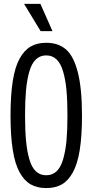

<svg xmlns="http://www.w3.org/2000/svg" viewBox="-20 -958 476 988"><path d="M217.8 9.8Q171.4 9.8 138.2 -9Q105 -27.8 81.1 -70.8Q57.1 -113.8 45.7 -186.5Q34.2 -259.3 34.2 -363.8Q34.2 -468.3 45.7 -541Q57.1 -613.8 81.1 -656.7Q105 -699.7 138.2 -718.8Q171.4 -737.8 217.8 -737.8Q280.3 -737.8 319.8 -703.4Q359.4 -668.9 380.6 -585.4Q401.9 -502 401.9 -363.8Q401.9 -258.8 390.4 -186.5Q378.9 -114.3 355 -71Q331.1 -27.8 297.9 -9Q264.6 9.8 217.8 9.8ZM104 -938H188L250 -797.9H189ZM108.9 -363.8Q108.9 -287.6 114 -233.6Q119.1 -179.7 131.1 -138.2Q143.1 -96.7 164.6 -76.4Q186 -56.2 217.8 -56.2Q250 -56.2 271.7 -77.1Q293.5 -98.1 305.4 -140.4Q317.4 -182.6 322.3 -235.8Q327.1 -289.1 327.1 -363.8Q327.1 -439.9 322 -494.4Q316.9 -548.8 304.7 -590.3Q292.5 -631.8 271 -652.3Q249.5 -672.9 217.8 -672.9Q186 -672.9 164.3 -651.9Q142.6 -630.9 130.6 -588.9Q118.7 -546.9 113.8 -492.9Q108.9 -439 108.9 -363.8Z"/></svg>

Font: Lumene Sans Condensed
Style: Regular
Weight: 400
Width: 3
Designer: Deni Anggara
Version: Version 1.003;Glyphs 3.1.2 (3151)